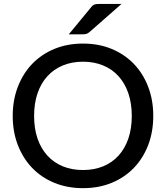

<svg xmlns="http://www.w3.org/2000/svg" viewBox="-20 -947 842 974"><path d="M757.5 -359Q757.5 -278.5 731.8 -211.2Q706 -144 659 -95.2Q612 -46.5 546.5 -19.5Q481 7.5 401 7.5Q321.5 7.5 255.8 -19.5Q190 -46.5 143.2 -95.2Q96.5 -144 70.5 -211.2Q44.5 -278.5 44.5 -359Q44.5 -439 70.5 -506.5Q96.5 -574 143.2 -622.8Q190 -671.5 255.8 -698.8Q321.5 -726 401 -726Q481 -726 546.5 -698.8Q612 -671.5 659 -622.8Q706 -574 731.8 -506.5Q757.5 -439 757.5 -359ZM648.5 -359Q648.5 -423 631 -474Q613.5 -525 581.2 -560.5Q549 -596 503.2 -615Q457.5 -634 401 -634Q344.5 -634 298.8 -615Q253 -596 220.5 -560.5Q188 -525 170.5 -474Q153 -423 153 -359Q153 -294.5 170.5 -243.8Q188 -193 220.5 -157.5Q253 -122 298.8 -103.2Q344.5 -84.5 401 -84.5Q457.5 -84.5 503.2 -103.2Q549 -122 581.2 -157.5Q613.5 -193 631 -243.8Q648.5 -294.5 648.5 -359ZM596.5 -927 433.5 -784Q425 -777 418 -775Q411 -773 399.5 -773H329L442 -910Q446.5 -916 450.8 -919.2Q455 -922.5 460 -924.2Q465 -926 471.5 -926.5Q478 -927 486.5 -927Z"/></svg>

Font: LatoLatin Medium
Style: Regular
Weight: 500
Designer: Lukasz Dziedzic with Adam Twardoch and Botio Nikoltchev
Foundry: tyPoland Lukasz Dziedzic
Version: Version 2.015; 2015-08-06; http://www.latofonts.com/